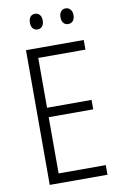

<svg xmlns="http://www.w3.org/2000/svg" viewBox="-97 -948 635 1002"><g transform="rotate(-10 220.0 -446.5)"><path d="M389 0H83V-714H389V-663H139V-399H375V-349H139V-51H389ZM128 -852Q128 -871 137 -882Q146 -893 162 -893Q177 -893 186.5 -882Q196 -871 196 -852Q196 -832 186.5 -821Q177 -810 162 -810Q146 -810 137 -821Q128 -832 128 -852ZM290 -852Q290 -871 299.5 -882Q309 -893 324 -893Q339 -893 349 -882Q359 -871 359 -852Q359 -832 349.5 -821Q340 -810 324 -810Q309 -810 299.5 -821Q290 -832 290 -852Z"/></g></svg>

Font: Noto Sans Khmer Condensed Light
Style: Regular
Weight: 300
Width: 3
Designer: Danh Hong and the Monotype Design Team
Foundry: Monotype Imaging Inc.
Version: Version 2.004; ttfautohint (v1.8.4.7-5d5b)